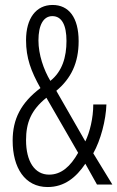

<svg xmlns="http://www.w3.org/2000/svg" viewBox="-20 -744 473 774"><path d="M192 -724C126 -724 85 -671 85 -582C85 -510 105 -457 143 -389C64 -329 31 -264 31 -177C31 -68 80 10 172 10C240 10 287 -29 324 -84L371 0H433L356 -126C386 -179 407 -260 409 -323H356C356 -268 342 -211 324 -174L207 -378C267 -428 297 -491 297 -578C297 -674 257 -724 192 -724ZM191 -679C229 -679 248 -643 248 -579C248 -514 231 -456 183 -418C156 -463 135 -524 135 -581C135 -643 155 -679 191 -679ZM167 -350 295 -128C264 -73 227 -40 178 -40C120 -40 85 -93 85 -179C85 -249 105 -300 167 -350Z"/></svg>

Font: Noto Sans Gurmukhi UI ExtraCondensed Light
Style: Regular
Weight: 300
Width: 2
Designer: Jelle Bosma - Monotype Design Team
Foundry: Monotype Imaging Inc.
Version: Version 2.004